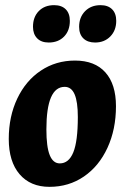

<svg xmlns="http://www.w3.org/2000/svg" viewBox="-20 -713 484 745"><path d="M14 -174Q14 -261 47 -330.5Q80 -400 138.5 -439Q197 -478 271 -478Q348 -478 389 -432Q430 -386 430 -301Q430 -211 397 -139.5Q364 -68 305.5 -28Q247 12 172 12Q98 12 56 -37Q14 -86 14 -174ZM282 -259Q282 -318 269.5 -347Q257 -376 231 -376Q160 -376 160 -211Q160 -143 173 -111Q186 -79 212 -79Q247 -79 264.5 -122Q282 -165 282 -259ZM108 -609Q108 -647 130.5 -670Q153 -693 190 -693Q219 -693 235 -677Q251 -661 251 -632Q251 -594 228.5 -571Q206 -548 169 -548Q140 -548 124 -564.5Q108 -581 108 -609ZM287 -609Q287 -646 310 -669.5Q333 -693 370 -693Q399 -693 415 -677Q431 -661 431 -632Q431 -595 408 -571.5Q385 -548 349 -548Q320 -548 303.5 -564Q287 -580 287 -609Z"/></svg>

Font: Alegreya ExtraBold
Style: Italic
Weight: 800
Italic angle: -7°
Designer: Juan Pablo del Peral
Foundry: Huerta Tipografica
Version: Version 2.007; ttfautohint (v1.6)